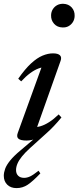

<svg xmlns="http://www.w3.org/2000/svg" viewBox="-61 -729 413 1011"><path d="M208 -649Q208.5 -666.5 217 -680.2Q225.5 -694 239.8 -701.8Q254 -709.5 272.5 -709Q300 -708 316.5 -689.8Q333 -671.5 332 -644.5Q331.5 -627 323 -613.2Q314.5 -599.5 300.5 -591.5Q286.5 -583.5 268 -584.5Q240.5 -585 223.8 -603.8Q207 -622.5 208 -649ZM186.5 -30 98 50Q71 74.5 54.5 95Q38 115.5 30.8 133Q23.5 150.5 23.5 166.5Q23.5 185.5 34.8 196.5Q46 207.5 66 207.5Q81.5 207.5 97.5 200Q113.5 192.5 142 170L151.5 184Q111.5 226 84.8 243.8Q58 261.5 26 261.5Q-4.5 261.5 -22.8 243.5Q-41 225.5 -41 196.5Q-41 179.5 -33.8 159.5Q-26.5 139.5 -7.2 115.8Q12 92 47.5 62.5L133.5 -10.5L135 -1.5Q120 5 106 8Q92 11 79 11Q47 11 36 1.2Q25 -8.5 32.5 -29L164 -392L182 -376Q163.5 -376.5 142 -368.5Q120.5 -360.5 97.5 -343.5Q74.5 -326.5 50.5 -300.5L35 -314.5Q71 -366 102.5 -395Q134 -424 162.8 -436Q191.5 -448 218 -448Q244 -448 254.5 -438Q265 -428 258 -408.5L126 -36.5L112 -60Q130 -58 151.8 -64.2Q173.5 -70.5 197.8 -86Q222 -101.5 248 -126.5L262.5 -110.5Q242 -85.5 222.5 -65Q203 -44.5 186.5 -30Z"/></svg>

Font: Newsreader 24pt Medium
Style: Italic
Weight: 500
Italic angle: -17°
Designer: Hugues Gentile
Foundry: Production Type
Version: Version 1.003